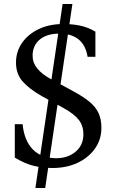

<svg xmlns="http://www.w3.org/2000/svg" viewBox="-20 -830 573 960"><path d="M157 110 293 -810H342L206 110ZM243 10Q197 10 152 0Q107 -10 54 -42V-209H93Q101 -127 144 -83Q187 -39 262 -39Q319 -39 358 -71.5Q397 -104 397 -159Q397 -201 374 -230.5Q351 -260 299 -289L188 -350Q125 -386 92.5 -423.5Q60 -461 60 -517Q60 -571 89.5 -614.5Q119 -658 172.5 -684Q226 -710 298 -710Q341 -710 380 -702Q419 -694 457 -672V-546H418Q408 -606 371.5 -634Q335 -662 278 -662Q214 -662 178.5 -632Q143 -602 143 -551Q143 -516 166.5 -487.5Q190 -459 230 -437L346 -374Q396 -347 427 -321.5Q458 -296 472.5 -265Q487 -234 487 -191Q487 -132 454.5 -86.5Q422 -41 367 -15.5Q312 10 243 10Z"/></svg>

Font: Hedvig Letters Serif
Style: Regular
Weight: 400
Designer: Alexander Örn & Tor Weibull
Foundry: Kanon Foundry
Version: Version 1.000